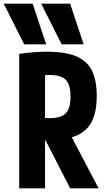

<svg xmlns="http://www.w3.org/2000/svg" viewBox="-52 -1020 572 1040"><path d="M79 -780 -32 -1000H125L198 -780ZM282 -780 171 -1000H328L401 -780ZM52 -728Q99 -735 134.5 -737.5Q170 -740 201 -740Q299 -740 358.5 -716Q418 -692 445 -639.5Q472 -587 472 -500Q472 -414 445 -361Q418 -308 358.5 -284Q299 -260 201 -260Q176 -260 152.5 -261.5Q129 -263 112 -264L160 -384Q175 -382 189.5 -381Q204 -380 215 -380Q258 -380 283 -391.5Q308 -403 319 -428.5Q330 -454 330 -497Q330 -540 319 -565.5Q308 -591 283 -602.5Q258 -614 215 -614Q204 -614 190.5 -613Q177 -612 160 -610L192 -647V0H52ZM328 0 164 -320H314L482 0Z"/></svg>

Font: M PLUS 1 Code
Style: Regular
Weight: 400
Designer: Coji Morishita
Foundry: UNDERFOREST DESIGN
Version: Version 1.005